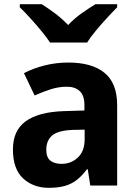

<svg xmlns="http://www.w3.org/2000/svg" viewBox="-20 -890 657 921"><path d="M214 11Q140 11 91 -34Q42 -79 42 -173Q42 -264 103.5 -308.5Q165 -353 287 -357L385 -360V-386Q385 -432 362.5 -453Q340 -474 301 -474Q261 -474 222.5 -461.5Q184 -449 146 -432L95 -539Q138 -562 193.5 -576Q249 -590 308 -590Q421 -590 481.5 -540.5Q542 -491 542 -386V0H413L401 -78H397Q374 -47 348.5 -27Q323 -7 290.5 2Q258 11 214 11ZM275 -104Q321 -104 353.5 -134.5Q386 -165 386 -221V-268L330 -267Q257 -264 229.5 -239.5Q202 -215 202 -172Q202 -135 221.5 -119.5Q241 -104 275 -104ZM220 -686Q206 -708 180.5 -739Q155 -770 127 -801Q99 -832 75 -855V-870H180Q210 -851 243 -826.5Q276 -802 307 -770Q337 -802 372 -826.5Q407 -851 438 -870H542V-855Q520 -833 492.5 -803Q465 -773 439.5 -742.5Q414 -712 398 -686Z"/></svg>

Font: Menbere
Style: Regular
Weight: 400
Designer: Aleme Tadesse
Foundry: Sorkin Type Co
Version: Version 1.000